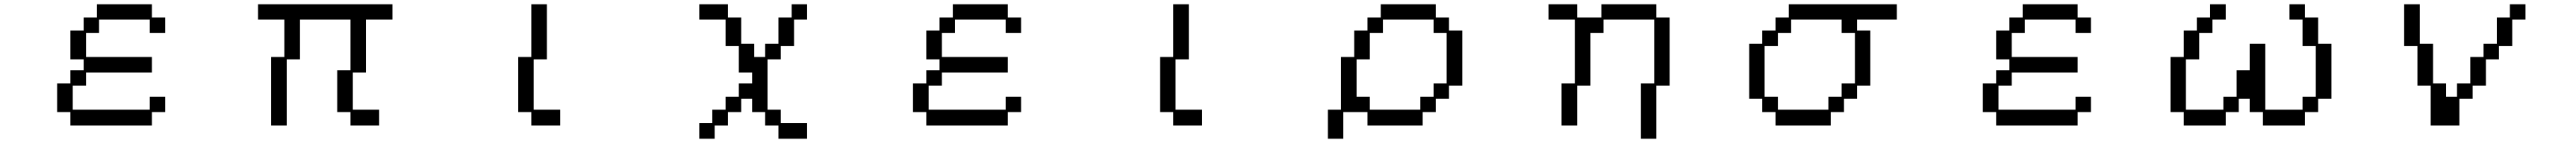

<svg xmlns="http://www.w3.org/2000/svg" viewBox="-20 -560 12040 670"><path d="M247 -169H309V-231H371V-282H309V-417H371V-478H433V-540H690V-478H752V-406H680V-468H443V-406H382V-293H690V-220H382V-159H320V-46H680V-107H752V-35H690V28H309V-35H247Z M1247 -293H1309V-468H1186V-540H1814V-468H1690V-220H1629V-46H1752V28H1618V-35H1556V-231H1618V-468H1382V-282H1320V28H1247Z M2402 -293H2463V-540H2536V-282H2474V-46H2598V28H2463V-35H2402Z M3309 16V-46H3371V-107H3433V-169H3495V-220H3433V-344H3371V-468H3248V-540H3382V-478H3444V-355H3505V-293H3556V-355H3618V-478H3680V-540H3752V-468H3691V-344H3629V-282H3567V-46H3629V16H3752V90H3618V28H3556V-35H3495V-97H3444V-35H3382V28H3320V90H3248V16Z M4247 -169H4309V-231H4371V-282H4309V-417H4371V-478H4433V-540H4690V-478H4752V-406H4680V-468H4443V-406H4382V-293H4690V-220H4382V-159H4320V-46H4680V-107H4752V-35H4690V28H4309V-35H4247Z M5402 -293H5463V-540H5536V-282H5474V-46H5598V28H5463V-35H5402Z M6186 -46H6247V-293H6309V-417H6371V-478H6433V-540H6690V-478H6752V-417H6814V-159H6752V-97H6690V-35H6629V28H6371V-35H6258V90H6186ZM6382 -107V-46H6618V-107H6680V-169H6741V-406H6680V-468H6443V-406H6382V-282H6320V-107Z M7278 -169H7340V-468H7217V-540H7351V-478H7464V-540H7721V-478H7783V-159H7721V90H7649V-169H7711V-468H7474V-406H7413V-159H7351V28H7278Z M8155 -355H8216V-417H8278V-478H8340V-540H8845V-468H8659V-417H8721V-159H8659V-97H8598V-35H8536V28H8278V-35H8216V-97H8155ZM8289 -107V-46H8525V-107H8587V-169H8649V-406H8587V-468H8351V-406H8289V-344H8227V-107Z M9247 -169H9309V-231H9371V-282H9309V-417H9371V-478H9433V-540H9690V-478H9752V-406H9680V-468H9443V-406H9382V-293H9690V-220H9382V-159H9320V-46H9680V-107H9752V-35H9690V28H9309V-35H9247Z M10124 -293H10186V-417H10247V-478H10309V-540H10382V-468H10320V-406H10258V-282H10196V-46H10371V-107H10433V-231H10494V-355H10567V-46H10741V-107H10803V-344H10741V-468H10680V-540H10752V-478H10814V-355H10876V-97H10814V-35H10752V28H10556V-35H10494V-97H10443V-35H10382V28H10186V-35H10124Z M11278 -344H11216V-540H11289V-355H11351V-169H11412V-107H11463V-169H11525V-293H11587V-355H11649V-478H11710V-540H11783V-468H11721V-344H11659V-282H11598V-159H11536V-97H11474V28H11340V-159H11278Z"/></svg>

Font: DotGothic16
Style: Regular
Weight: 400
Designer: Fontworks Inc.
Foundry: Fontworks Inc.
Version: Version 1.100